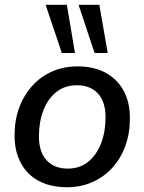

<svg xmlns="http://www.w3.org/2000/svg" viewBox="-20 -775 605 804"><path d="M261 9Q192 9 143 -17Q94 -43 67.5 -92Q41 -141 41 -208Q41 -272 60.5 -324.5Q80 -377 115.5 -416Q151 -455 199 -476Q247 -497 304 -497Q373 -497 422 -470.5Q471 -444 497.5 -395.5Q524 -347 524 -280Q524 -216 504.5 -163Q485 -110 449.5 -71.5Q414 -33 366 -12Q318 9 261 9ZM263 -69Q315 -69 350 -98Q385 -127 403.5 -175.5Q422 -224 422 -283Q422 -349 390 -383.5Q358 -418 302 -418Q251 -418 215.5 -389.5Q180 -361 161.5 -312.5Q143 -264 143 -204Q143 -139 175 -104Q207 -69 263 -69ZM376 -553 309 -755H396L431 -553ZM239 -553 171 -755H260L294 -553Z"/></svg>

Font: Nunito Sans 12pt SemiBold
Style: Italic
Weight: 600
Italic angle: -9°
Designer: Vernon Adams
Foundry: Vernon Adams
Version: Version 3.101;gftools[0.9.27]